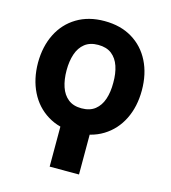

<svg xmlns="http://www.w3.org/2000/svg" viewBox="-112 -644 837 938"><g transform="rotate(15 306.5 -175.0)"><path d="M374.3 -20.6V203.8H225.9V-20.6ZM301.8 10.7Q221.2 10.7 162.3 -25.6Q103.3 -61.8 71.6 -125.7Q39.8 -189.6 39.4 -272.4Q39.8 -355.1 71.6 -418.3Q103.3 -481.5 162.3 -517Q221.2 -552.6 301.8 -552.6Q383.2 -552.6 442.1 -517Q501.1 -481.5 532.8 -418.3Q564.6 -355.1 564.6 -272.4Q564.6 -189.6 532.8 -125.7Q501.1 -61.8 442.1 -25.6Q383.2 10.7 301.8 10.7ZM301.8 -111.5Q344.1 -111.5 370.2 -132.3Q396.3 -153.1 408.4 -189.3Q420.5 -225.5 420.1 -272.4Q420.5 -319.6 408.4 -355.5Q396.3 -391.3 370.2 -411.8Q344.1 -432.2 301.8 -432.2Q260.3 -432.2 234.2 -411.6Q208.1 -391 196 -354.9Q183.9 -318.9 183.9 -272.4Q183.9 -225.5 196 -189.3Q208.1 -153.1 234.2 -132.3Q260.3 -111.5 301.8 -111.5Z"/></g></svg>

Font: InterMG
Style: Bold
Weight: 700
Designer: Rasmus Andersson
Foundry: rsms
Version: Version 3.019;December 26, 2023;FontCreator 15.0.0.2955 64-b